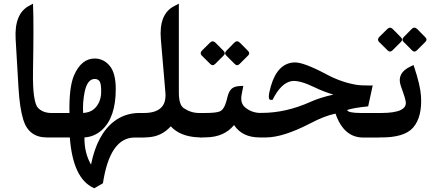

<svg xmlns="http://www.w3.org/2000/svg" viewBox="-20 -738 2346 1031"><path d="M79.1 -270 64 -527.8Q56.2 -664.1 135.7 -706.5L157.2 -718.3L157.7 -702.6Q161.6 -606.4 157.2 -353.5Q155.8 -272.9 162.6 -223.6Q169.9 -173.8 183.6 -159.2Q210.4 -131.3 255.9 -131.3H276.9V0H231.4Q134.3 0 105 -95.2Q85.4 -158.7 79.1 -270Z M426.3 -131.8 437 -132.3Q474.1 -137.2 496.6 -164.6Q522.5 -196.8 523.2 -242.2Q523.9 -287.6 515.1 -300.8Q506.3 -314 488.8 -314Q448.2 -314 434.1 -242.2Q423.3 -187.5 426.3 -131.8ZM377.4 -333Q417 -424.3 489.7 -423.8Q536.6 -423.3 569.3 -384.3Q601.6 -345.2 601.6 -259.3Q601.6 -107.4 526.9 -39.6Q486.8 -3.4 433.6 0Q432.1 82 468.8 146Q501 -17.1 594.2 -87.4Q650.9 -129.9 724.1 -131.3L755.9 -130.9V0.5H702.1Q569.8 1.5 532.7 246.1L486.3 272.9L481.4 270.5Q371.1 219.2 355 0H267.1V-131.3H353Q350.1 -269.5 377.4 -333Z M897 -59.6Q845.7 -2.9 769 -0.5L745.6 0.5V-131.3H752.9Q813.5 -131.3 842.8 -157.7Q872.6 -183.6 868.2 -240.7L843.8 -526.9Q832.5 -662.6 915 -705.1L940.4 -718.3V-241.2Q940.4 -174.8 966.8 -157.2Q1004.9 -131.3 1049.3 -131.3H1064.9V0.5L1045.9 -0.5Q948.2 -4.4 897 -59.6Z M1087.9 -0.5 1054.2 0.5V-131.3H1082Q1139.2 -131.3 1159.7 -139.6Q1183.6 -148.9 1196.8 -198.7L1202.6 -221.7Q1210.4 -250.5 1225.3 -262.7Q1240.2 -274.9 1268.1 -275.9L1286.6 -276.9L1277.8 -231.4Q1268.6 -185.1 1295.4 -162.1Q1330.6 -131.3 1382.8 -131.3H1388.7V0H1374Q1280.8 0 1236.8 -66.4Q1183.6 -2 1087.9 -0.5ZM1268.4 -508.6 1311.6 -464.9Q1324.4 -452.1 1312.2 -440L1266.8 -394.6Q1252.9 -381.3 1240.2 -394.6L1194.8 -440Q1182.1 -452.1 1196.5 -466.5L1238.5 -509.2Q1252.9 -523.6 1268.4 -508.6ZM1137.2 -508.6 1180.4 -464.9Q1193.1 -452.1 1180.9 -440L1135.5 -394.6Q1121.7 -381.3 1109 -394.6L1063 -440Q1051.4 -452.7 1064.6 -466.5L1107.8 -509.2Q1122.2 -523 1137.2 -508.6Z M1844.2 -147.5Q1847.7 -131.3 1918 -131.3H2017.6V0.5H1930.2Q1825.7 0.5 1781.7 -127.9Q1724.1 -116.7 1644.5 -74.7Q1499.5 0 1408.2 0H1378.9V-131.8H1386.7Q1514.6 -131.8 1647 -190.9Q1697.8 -213.9 1770 -230Q1712.9 -247.6 1670.4 -268.6Q1588.9 -308.1 1547.9 -302.7Q1489.7 -294.4 1443.4 -201.7H1433.1Q1413.6 -202.1 1434.1 -273.9Q1470.2 -399.9 1562 -402.8Q1610.4 -404.3 1734.9 -337.9Q1812.5 -296.4 1893.1 -282.7Q1915 -278.8 1968.8 -278.8L1981.4 -279.3L1957 -167Q1877 -158.7 1844.2 -147.5Z M2019.5 0H2006.3V-131.3H2026.4Q2171.4 -131.3 2158.2 -195.3Q2153.8 -215.8 2146.5 -236.1Q2139.2 -256.3 2131.8 -278.3Q2109.4 -345.2 2183.1 -380.4L2200.7 -388.7L2204.1 -378.4Q2237.3 -278.8 2240.7 -221.2Q2247.6 -110.4 2198.7 -53.2Q2150.9 2 2019.5 0ZM2220.6 -581.9 2263.8 -538.1Q2276.5 -525.4 2264.3 -513.2L2218.9 -467.8Q2205.1 -454.5 2192.3 -467.8L2146.9 -513.2Q2134.2 -525.4 2148.6 -539.8L2190.7 -582.4Q2205.1 -596.8 2220.6 -581.9ZM2089.3 -581.9 2132.5 -538.1Q2145.3 -525.4 2133.1 -513.2L2087.7 -467.8Q2073.8 -454.5 2061.1 -467.8L2015.1 -513.2Q2003.5 -525.9 2016.8 -539.8L2060 -582.4Q2074.4 -596.3 2089.3 -581.9Z"/></svg>

Font: Gandom
Style: Bold
Weight: 700
Foundry: DejaVu fonts team - Redesigned by Saber Rastikerdar - Based on Samim Font
Version: Version 0.3